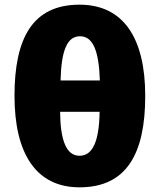

<svg xmlns="http://www.w3.org/2000/svg" viewBox="-20 -791 683 821"><path d="M601 -381C601 -628 508 -771 320 -771C118 -771 42 -626 42 -381C42 -136 133 10 320 10C523 10 601 -136 601 -381ZM322 -636C377 -636 403 -575 407 -447H239C242 -575 267 -636 322 -636ZM320 -125C264 -125 238 -190 237 -313H406C404 -188 377 -125 320 -125Z"/></svg>

Font: Noto Sans UI Black
Style: Regular
Weight: 900
Designer: Monotype Design Team
Foundry: Monotype Imaging Inc.
Version: Version 1.901